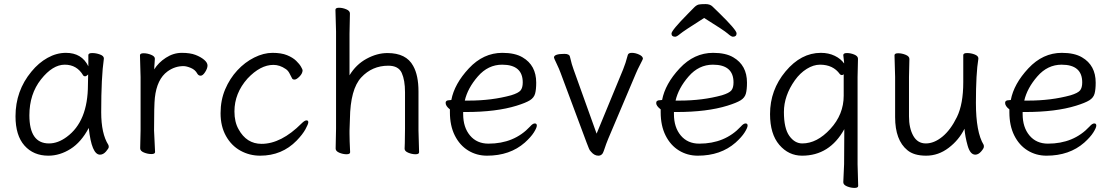

<svg xmlns="http://www.w3.org/2000/svg" viewBox="-20 -745 5448 941"><path d="M124 -180Q124 -42 220 -42Q264 -42 307 -74Q411 -150 411 -330Q411 -355 412 -380Q403 -371 397 -371Q391 -371 388 -375Q357 -428 297.5 -428Q238 -428 181 -356Q124 -284 124 -180ZM470 13Q429 13 415 -118Q378 -48 325.5 -15Q273 18 217 18Q144 18 100 -31.5Q56 -81 56 -175Q56 -300 134 -394Q169 -437 213 -461.5Q257 -486 303 -486Q381 -486 413 -420V-475Q413 -485 432 -485Q451 -485 470 -478Q489 -471 489 -459V-457Q476 -368 476 -195Q476 -90 511 -35Q513 -31 513 -24.5Q513 -18 499.5 -2.5Q486 13 470 13Z M667 -18 669 -106V-367L666 -474Q666 -484 684 -484Q702 -484 720.5 -476.5Q739 -469 739 -457.5Q739 -446 737.5 -434Q736 -422 736 -405Q756 -438 793 -462Q830 -486 871 -486Q912 -486 938 -476Q964 -466 980.5 -452Q997 -438 997 -424Q997 -410 985.5 -392Q974 -374 963.5 -374Q953 -374 947 -384Q937 -403 915.5 -412Q894 -421 879 -421Q837 -421 801 -395Q749 -357 739 -266Q735 -230 735 -106L740 0Q740 10 722 10Q704 10 685.5 2.5Q667 -5 667 -18Z M1434 -56Q1362 18 1255 18Q1203 18 1158.5 -6.5Q1114 -31 1087.5 -78.5Q1061 -126 1061 -190Q1061 -254 1083.5 -307Q1106 -360 1143 -400Q1180 -440 1226 -463Q1272 -486 1315.5 -486Q1359 -486 1387 -474.5Q1415 -463 1431.5 -447Q1448 -431 1455.5 -417.5Q1463 -404 1463 -401Q1463 -385 1448 -370Q1433 -355 1424 -355Q1415 -355 1412 -360Q1405 -374 1398 -387Q1391 -400 1380 -407Q1351 -427 1320 -427Q1256 -427 1193 -360Q1129 -288 1129 -199Q1129 -147 1149 -112Q1188 -40 1262 -40Q1358 -40 1458 -140Q1473 -155 1482 -155Q1491 -155 1491 -146Q1491 -137 1477 -111.5Q1463 -86 1434 -56Z M2031 -105 2034 1Q2034 11 2016.5 11Q1999 11 1981 3.5Q1963 -4 1963 -16V-17Q1964 -25 1964 -44L1965 -115V-293Q1965 -352 1949 -387.5Q1933 -423 1883 -423Q1804 -423 1750.5 -365.5Q1697 -308 1695 -162Q1694 -129 1693 -105V-89Q1693 -59 1696 1Q1696 11 1678.5 11Q1661 11 1643 3.5Q1625 -4 1625 -17L1627 -115V-590L1624 -697Q1624 -707 1641.5 -707Q1659 -707 1677 -699.5Q1695 -692 1695 -679L1693 -580V-376Q1725 -429 1776.5 -457Q1828 -485 1879 -485Q1971 -485 2005 -422Q2031 -376 2031 -297Z M2278 -252Q2390 -252 2485 -278Q2521 -289 2531.5 -302Q2542 -315 2542 -341Q2542 -428 2441 -428Q2372 -428 2322 -370.5Q2272 -313 2258 -252ZM2183 -254 2192 -255Q2207 -334 2278 -410Q2349 -486 2442 -486Q2504 -486 2541 -464Q2608 -425 2608 -340Q2608 -306 2602.5 -286Q2597 -266 2577 -253.5Q2557 -241 2512 -227Q2412 -196 2263 -196H2250V-186Q2250 -121 2283.5 -81Q2317 -41 2374 -41Q2500 -41 2578 -125Q2591 -140 2601 -140Q2611 -140 2611 -129.5Q2611 -119 2596.5 -96Q2582 -73 2552 -46Q2479 18 2367 18Q2316 18 2274.5 -7.5Q2233 -33 2209 -81Q2185 -129 2185 -195V-209Q2164 -225 2164 -241Q2164 -254 2183 -254Z M2695 -463Q2695 -481 2746 -481Q2770 -481 2773 -468Q2783 -425 2791 -405L2904 -90L3034 -405Q3046 -434 3057 -476Q3060 -486 3077 -486Q3094 -486 3112.5 -477.5Q3131 -469 3131 -457Q3131 -455 3117.5 -429Q3104 -403 3097 -386L2961 -65Q2952 -44 2939 -5Q2932 18 2912.5 18Q2893 18 2877 -1Q2869 -9 2866 -18Q2863 -27 2855 -46L2727 -389Q2721 -406 2708 -433Q2695 -460 2695 -463Z M3311 -252Q3423 -252 3518 -278Q3554 -289 3564.5 -302Q3575 -315 3575 -341Q3575 -428 3474 -428Q3405 -428 3355 -370.5Q3305 -313 3291 -252ZM3215 -254 3225 -255Q3240 -334 3311 -410Q3382 -486 3475 -486Q3537 -486 3574 -464Q3641 -425 3641 -340Q3641 -306 3635.5 -286Q3630 -266 3610 -253.5Q3590 -241 3545 -227Q3445 -196 3296 -196H3283V-186Q3283 -121 3316.5 -81Q3350 -41 3407 -41Q3533 -41 3611 -125Q3624 -140 3634 -140Q3644 -140 3644 -129.5Q3644 -119 3629.5 -96Q3615 -73 3585 -46Q3512 18 3400 18Q3349 18 3307.5 -7.5Q3266 -33 3242 -81Q3218 -129 3218 -195V-209Q3196 -226 3196 -240Q3196 -254 3215 -254ZM3431 -657Q3330 -593 3313.5 -579Q3297 -565 3289 -565Q3271 -565 3271 -580.5Q3271 -596 3352 -678Q3372 -699 3383.5 -710Q3395 -721 3405.5 -723Q3416 -725 3438 -725Q3460 -725 3472 -713Q3484 -701 3504 -682Q3590 -598 3590 -581.5Q3590 -565 3572 -565Q3564 -565 3546.5 -580.5Q3529 -596 3431 -657Z M4115 -381Q4111 -377 4105.5 -377Q4100 -377 4096 -382Q4063 -428 3999 -428Q3967 -428 3934 -407.5Q3901 -387 3876 -352Q3822 -276 3822 -196Q3822 -116 3848.5 -79Q3875 -42 3912 -42Q3984 -42 4049.5 -113Q4115 -184 4115 -276ZM4118 -112Q4046 18 3911 18Q3845 18 3799.5 -35Q3754 -88 3754 -186Q3754 -304 3830 -395Q3906 -486 4003 -486Q4041 -486 4071 -471.5Q4101 -457 4117 -434V-439L4113 -475Q4113 -485 4131 -485Q4149 -485 4167 -477.5Q4185 -470 4185 -457L4183 -368V60L4186 166Q4186 176 4168 176Q4150 176 4131.5 168.5Q4113 161 4113 148L4117 59Z M4437 -456 4435 -368V-175Q4435 -117 4456 -79.5Q4477 -42 4517.5 -42Q4558 -42 4598.5 -75Q4639 -108 4670 -171.5Q4701 -235 4701 -342V-475Q4701 -485 4720 -485Q4739 -485 4757 -478Q4775 -471 4775 -459V-457Q4763 -385 4763 -241Q4763 -97 4801 -35Q4802 -33 4802 -25.5Q4802 -18 4788.5 -2.5Q4775 13 4760 13Q4735 13 4722.5 -31Q4710 -75 4707 -114Q4680 -59 4629.5 -20.5Q4579 18 4519 18Q4459 18 4427 -9Q4367 -58 4367 -171V-368L4364 -474Q4364 -484 4382 -484Q4400 -484 4418.5 -476.5Q4437 -469 4437 -456Z M5020 -252Q5132 -252 5227 -278Q5263 -289 5273.5 -302Q5284 -315 5284 -341Q5284 -428 5183 -428Q5114 -428 5064 -370.5Q5014 -313 5000 -252ZM4925 -254 4934 -255Q4949 -334 5020 -410Q5091 -486 5184 -486Q5246 -486 5283 -464Q5350 -425 5350 -340Q5350 -306 5344.5 -286Q5339 -266 5319 -253.5Q5299 -241 5254 -227Q5154 -196 5005 -196H4992V-186Q4992 -121 5025.5 -81Q5059 -41 5116 -41Q5242 -41 5320 -125Q5333 -140 5343 -140Q5353 -140 5353 -129.5Q5353 -119 5338.5 -96Q5324 -73 5294 -46Q5221 18 5109 18Q5058 18 5016.5 -7.5Q4975 -33 4951 -81Q4927 -129 4927 -195V-209Q4906 -225 4906 -241Q4906 -254 4925 -254Z"/></svg>

Font: LXGW WenKai Lite
Style: Regular
Weight: 400
Designer: LXGW / Fontworks Inc.
Foundry: LXGW / Fontworks Inc.
Version: Version 1.511; March 25, 2025